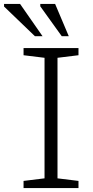

<svg xmlns="http://www.w3.org/2000/svg" viewBox="-66 -950 469 970"><path d="M330.5 -36V0H53V-36L159 -49V-658L53 -671V-707H330.5V-671L224.5 -658V-49ZM149 -767H110.5L-45.5 -917V-930H35.5ZM281.5 -767H246L137.5 -918V-930H212.5Z"/></svg>

Font: Newsreader Caption Light
Style: Regular
Weight: 300
Designer: Hugues Gentile
Foundry: Production Type
Version: Version 1.001